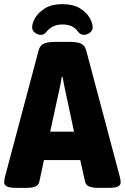

<svg xmlns="http://www.w3.org/2000/svg" viewBox="-25 -904 602 926"><path d="M51 2Q21 2 8 -5Q-5 -12 -5 -25Q-5 -34 0 -55L161 -660Q167 -685 186 -693.5Q205 -702 241 -702H311Q348 -702 366 -693.5Q384 -685 391 -660L552 -55Q557 -35 557 -25Q557 -12 544.5 -5Q532 2 501 2H448Q424 2 406.5 -4Q389 -10 385 -29L362 -132H187L165 -29Q161 -10 145 -4Q129 2 105 2ZM260 -466 217 -269H332L290 -466Q286 -482 283 -499Q280 -516 277 -533H273Q270 -516 267 -499Q264 -482 260 -466ZM172 -736Q157 -736 143.5 -746.5Q130 -757 130 -772Q130 -793 145.5 -819Q161 -845 193 -864.5Q225 -884 275 -884Q327 -884 359.5 -864.5Q392 -845 407 -818.5Q422 -792 422 -772Q422 -757 408.5 -746.5Q395 -736 379 -736Q363 -736 351 -752Q327 -786 276 -786Q230 -786 202 -754Q193 -743 187 -739.5Q181 -736 172 -736Z"/></svg>

Font: Asap Semi Condensed ExtraBold
Style: Regular
Weight: 800
Width: 4
Designer: Pablo Cosgaya
Foundry: Omnibus-Type
Version: Version 3.001; ttfautohint (v1.8.4.7-5d5b)